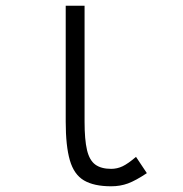

<svg xmlns="http://www.w3.org/2000/svg" viewBox="-20 -638 640 672"><path d="M369 14Q309 14 274 -6.5Q239 -27 224.5 -77Q210 -127 210 -212V-618H276V-212Q276 -149 284.5 -113Q293 -77 313.5 -62Q334 -47 369 -47Q390 -47 409 -56Q428 -65 456 -89L494 -32Q455 -6 428 4Q401 14 369 14Z"/></svg>

Font: Victor Mono Light
Style: Regular
Weight: 300
Monospace: yes
Designer: Rune Bjørnerås
Version: Version 1.561;gftools[0.9.30]